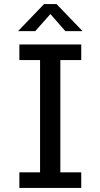

<svg xmlns="http://www.w3.org/2000/svg" viewBox="-20 -917 490 937"><path d="M74.5 0V-76H175.5V-624H74.5V-700H376.5V-624H274.5V-76H376.5V0ZM68 -765 195 -897H256L383 -765H299L226 -848.5L152 -765Z"/></svg>

Font: Trispace Condensed
Style: Regular
Weight: 400
Width: 3
Designer: Tyler Finck
Foundry: Etcetera Type Company
Version: Version 1.210; ttfautohint (v1.8.3)